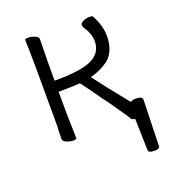

<svg xmlns="http://www.w3.org/2000/svg" viewBox="-121 -570 741 827"><g transform="rotate(-20 250.0 -156.0)"><path d="M471 155Q471 166 445.5 166Q420 166 419 154Q418 131 417 83.5Q416 36 415 8Q401 7 397 -0.5Q393 -8 380 -27L362 -53Q335 -93 309 -127Q284 -164 244 -217L226 -216Q182 -214 150 -214H145V-209Q145 -100 146.5 -67Q148 -34 148 1Q148 5 133.5 5Q119 5 103 -1.5Q87 -8 87 -18Q87 -43 89 -81Q89 -396 87.5 -429.5Q86 -463 86 -473Q86 -478 100.5 -478Q115 -478 131 -471.5Q147 -465 147 -455L146 -396Q145 -378 145 -270V-265H150Q270 -265 318 -289.5Q366 -314 366 -366Q366 -400 341 -437Q337 -443 337 -451Q337 -459 351.5 -465.5Q366 -472 379 -472Q392 -472 395 -468Q423 -416 423 -370Q423 -299 380 -264Q338 -235 297 -226L350 -157Q391 -105 422 -67Q435 -73 445 -73Q477 -73 477 -57V-56ZM309 -127ZM380 -264Z"/></g></svg>

Font: LXGW WenKai Mono TC Light
Style: Regular
Weight: 300
Designer: LXGW / Fontworks Inc.
Foundry: LXGW / Fontworks Inc.
Version: Version 1.330